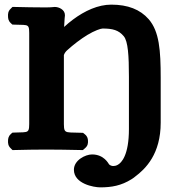

<svg xmlns="http://www.w3.org/2000/svg" viewBox="-20 -645 780 828"><path d="M215.3 -615 213.8 -614.8C204.2 -613.9 191.6 -613 178.3 -613C123.4 -613 94.7 -614 44.5 -615L33.9 -615.2L26.4 -607.7C14.1 -596.4 14.3 -583.9 14.6 -575C14.8 -566.9 15.2 -555.8 26.4 -545.5L33.2 -539.1L43 -538.7C108.8 -536.1 106 -545.4 106 -482.4V-130.6C106 -67.4 108.3 -75.9 43 -73.3L33.2 -72.9L26.4 -66.6C15.2 -56.3 14.7 -45.1 14.6 -36.8C14.4 -28.1 14.7 -16.1 26.4 -5.3L33.9 2.2L44.6 2C93.7 1 123.4 0 179.4 0C235.8 0 268.3 1 325.3 2L337.4 2.2L346 -5.3C359.9 -16.5 359.8 -29 359.4 -38C359 -45.8 358 -56.2 346 -65.8L338.2 -72.1L327.1 -72.5C252.9 -75 255.5 -66.6 255.5 -129V-407.5C257.8 -415.1 263.6 -422.8 268.9 -427.6C296.7 -452.9 328.2 -476.8 356.5 -494.1C387.7 -513.1 414.7 -522 422.4 -522C465.7 -522 491.7 -515.2 513.7 -488.8C532.2 -466.8 536 -404.3 536 -314.6V-88.8C536 23.8 504.2 57.5 487 66.2C480.2 69.9 473.9 71 467.9 71C460.8 71 453.1 66.8 451.4 64.7L450.7 63.8L449.9 63C447.7 60.6 428.8 21 377 21C347.9 21 298.7 46 298.7 87C298.7 147.9 385.3 163 412.2 163C461.1 163 502.9 155.8 548 127.4C552.9 124.4 557.4 121 561.7 117.5C608.8 82.4 673 18.9 673 -116.3V-309.3C673 -427 667.2 -509 621.4 -562C584.5 -604.2 531.4 -625 459.9 -625C403.1 -625 345.7 -598.6 294.7 -560.6C281.5 -550.7 269.6 -540.8 256.5 -528.8C257.8 -559.2 259.8 -576.7 260 -578.1L260 -578.7V-580C260 -603.3 234.1 -615 216.9 -615Z"/></svg>

Font: Linux Libertine Mono O 
Style: Mono Bold
Weight: 400
Designer: Philipp H. Poll
Foundry: Philipp H. Poll
Version: Version 5.1.7